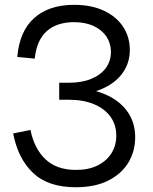

<svg xmlns="http://www.w3.org/2000/svg" viewBox="-20 -783 647 812"><path d="M35.7 -218.6 109 -233.4Q124.4 -155.2 171.9 -109.8Q219.4 -64.4 301.5 -64.4Q355.1 -64.4 393.3 -83.5Q431.4 -102.7 451.6 -135.4Q471.8 -168.2 471.8 -209.5Q471.8 -255.2 447.3 -289.3Q422.8 -323.4 377.8 -342.2Q332.9 -361.1 271.5 -361.1V-412.2Q355.6 -412.2 418.7 -386.6Q481.9 -361.1 516.8 -314Q551.7 -267 551.7 -202.4Q551.7 -143 522.7 -95.2Q493.7 -47.4 437.6 -19.2Q381.5 8.9 300.5 8.9Q183.6 8.9 119.8 -51.7Q55.9 -112.4 35.7 -218.6ZM53 -542Q62.6 -652 125.3 -707.3Q187.9 -762.6 293.2 -762.6Q366 -762.6 418.8 -738Q471.7 -713.4 500.3 -670.3Q529 -627.1 529 -572Q529 -515.6 497.4 -472.7Q465.9 -429.8 408 -405.6Q350.2 -381.5 271.5 -382V-433.1Q326.6 -433.1 366.4 -449.7Q406.2 -466.3 427.7 -495.5Q449.1 -524.8 449.1 -563.5Q449.1 -599.7 430.3 -628Q411.5 -656.3 376.6 -672.7Q341.7 -689.1 293.2 -689.3Q220.4 -689.3 177.7 -651.2Q135 -613.1 126.9 -535.1ZM230.4 -433.1H271.5V-361.1H230.4Z"/></svg>

Font: Hepta Slab ExtraLight
Style: Regular
Weight: 200
Designer: Michael LaGattuta
Foundry: Michael LaGattuta
Version: Version 1.100